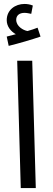

<svg xmlns="http://www.w3.org/2000/svg" viewBox="-20 -951 267 971"><path d="M24 -719C73 -731 142 -751 185 -766L170 -811C156 -805 139 -800 119 -794C97 -798 62 -818 62 -851C62 -872 77 -886 104 -886C116 -886 127 -883 138 -881L146 -923C132 -929 116 -931 104 -931C57 -931 14 -901 14 -849C14 -817 35 -792 60 -778C46 -774 33 -771 14 -766ZM85 0H161L143 -644H67Z"/></svg>

Font: Noto Sans Arabic UI Cn
Style: Regular
Weight: 400
Width: 3
Designer: Monotype Design Team, Nadine Chahine and Nizar Qandah
Foundry: Monotype Imaging Inc.
Version: Version 2.010